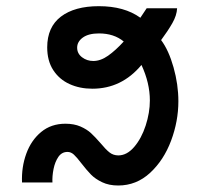

<svg xmlns="http://www.w3.org/2000/svg" viewBox="-20 -576 640 606"><path d="M236.5 -61Q222.5 -79.5 213.2 -88Q204 -96.5 193 -96.5Q175 -96.5 164.2 -80.8Q153.5 -65 149 -42.5Q144.5 -20 145.5 0H49.5Q47.5 -48.5 63 -91Q78.5 -133.5 110 -159.5Q141.5 -185.5 186.5 -185.5Q213.5 -185.5 233.8 -176.8Q254 -168 267.2 -155.8Q280.5 -143.5 297 -124.5Q313.5 -104.5 325.5 -95Q337.5 -85.5 353.5 -85.5Q380.5 -85.5 403.5 -112.2Q426.5 -139 439.8 -179.8Q453 -220.5 453 -259Q453 -314 426.5 -371Q364 -296 271.5 -296Q231.5 -296 199.2 -310.8Q167 -325.5 148 -354.8Q129 -384 129 -426.5Q129 -490.5 172.2 -523.5Q215.5 -556.5 292 -556.5Q372.5 -556.5 423 -520L443 -550H539Q538 -527.5 524 -503Q510 -478.5 488.5 -449.5Q512.5 -417.5 527.8 -363.2Q543 -309 543 -256.5Q543 -193.5 520 -132Q497 -70.5 453.8 -30.5Q410.5 9.5 353 9.5Q324 9.5 302.5 -0.8Q281 -11 267.2 -25Q253.5 -39 236.5 -61ZM370.5 -445Q339.5 -470.5 292.5 -470.5Q259.5 -470.5 241.5 -457.5Q223.5 -444.5 223.5 -425.5Q223.5 -407 239 -395.2Q254.5 -383.5 274.5 -383.5Q297.5 -383.5 321.2 -400.2Q345 -417 370.5 -445Z"/></svg>

Font: JuliaMono Medium
Style: Regular
Weight: 500
Monospace: yes
Designer: cormullion
Foundry: corm
Version: Version 0.054; ttfautohint (v1.8.4)